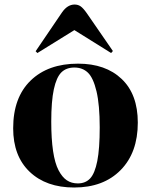

<svg xmlns="http://www.w3.org/2000/svg" viewBox="-20 -813 666 847"><path d="M145 -579.1 137.2 -586.9 253.9 -758.8Q277.8 -793 309.1 -793Q324.7 -793 336.2 -784.7Q347.7 -776.4 362.8 -754.9L478 -587.9L470.2 -579.1L308.1 -680.2ZM307.1 14.2Q183.6 14.2 110.8 -55.2Q38.1 -124.5 38.1 -247.1Q38.1 -382.8 115 -457.5Q191.9 -532.2 324.2 -532.2Q445.8 -532.2 516.8 -464.6Q587.9 -397 587.9 -272Q587.9 -139.6 512.2 -62.7Q436.5 14.2 307.1 14.2ZM323.2 -3.9Q357.4 -3.9 377.9 -26.1Q398.4 -48.3 409.2 -102.8Q419.9 -157.2 419.9 -251Q419.9 -350.1 405.8 -409.9Q391.6 -469.7 367.9 -492.4Q344.2 -515.1 308.1 -515.1Q272.5 -515.1 250.7 -493.7Q229 -472.2 217.5 -419.2Q206.1 -366.2 206.1 -276.9Q206.1 -200.7 214.1 -146.7Q222.2 -92.8 238.3 -62Q254.4 -31.2 274.9 -17.6Q295.4 -3.9 323.2 -3.9Z"/></svg>

Font: Display Regular
Style: Bold
Weight: 700
Designer: Latin by Veronika Burian and Jose Scaglione. Greek by Irene Vlachou. Cyrillic by Vera Evstafieva.
Foundry: TypeTogether
Version: Version 3.002